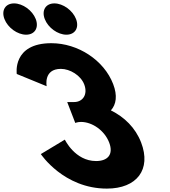

<svg xmlns="http://www.w3.org/2000/svg" viewBox="-260 -1094 1001 1129"><path d="M-177.3 -1074C-228.3 -1074 -253.5 -1033 -233.8 -982C-214.2 -931 -157.4 -890 -106.4 -890C-55.4 -890 -30.2 -931 -49.8 -982C-69.5 -1033 -126.3 -1074 -177.3 -1074ZM59.7 -1074C8.7 -1074 -16.5 -1033 3.2 -982C22.8 -931 79.6 -890 130.6 -890C181.6 -890 206.8 -931 187.2 -982C167.5 -1033 110.7 -1074 59.7 -1074ZM14.4 -587C14.4 -587 -5.9 -689 98.1 -689C151.1 -689 214.7 -651 235.1 -598C258.2 -538 226.2 -494 176.2 -494H135.2L182.6 -371C182.6 -371 196.3 -377 216.3 -377C282.3 -377 354.5 -327 381.9 -256C408.8 -186 373.9 -147 304.9 -147C180.9 -147 121.3 -273 121.3 -273L-19.9 -188C-19.9 -188 114.3 15 368.3 15C545.3 15 630.7 -98 569.9 -256C536.4 -343 471.1 -406 392.1 -445C423.6 -480 431.5 -532 405.3 -600C351.4 -740 198.9 -840 41.9 -840C-189.1 -840 -161.4 -659 -161.4 -659Z"/></svg>

Font: Hussar
Style: BdOpOblFour
Weight: 700
Foundry: Cannot Into Space Fonts
Version: Version 2.00